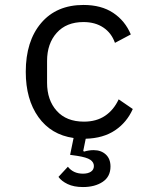

<svg xmlns="http://www.w3.org/2000/svg" viewBox="-20 -548 640 775"><path d="M508 -409 444 -375Q430 -415 397 -437Q364 -459 317 -459Q248 -459 209 -415.5Q170 -372 170 -302V-214Q170 -144 209 -100.5Q248 -57 319 -57Q369 -57 404 -80.5Q439 -104 459 -147L516 -108Q492 -54 444.5 -22Q397 10 326 12L316 61L319 64Q339 58 358 58Q388 58 407 75.5Q426 93 426 124Q426 165 394.5 186Q363 207 315 207Q278 207 253 195Q228 183 216 166L254 125Q276 153 315 153Q335 153 347 145Q359 137 359 122Q359 107 344.5 97Q330 87 291 81L263 77L277 9Q186 -4 135 -75.5Q84 -147 84 -258Q84 -382 146 -455Q208 -528 317 -528Q389 -528 437 -496Q485 -464 508 -409Z"/></svg>

Font: iA Writer Duo V
Style: Regular
Weight: 400
Designer: Mike Abbink, Paul van der Laan, Pieter van Rosmalen, Oliver Reichenstein
Foundry: Information Architects Inc.
Version: Version 2.000